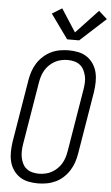

<svg xmlns="http://www.w3.org/2000/svg" viewBox="-64 -1017 618 1066"><g transform="rotate(5 245.5 -484.0)"><path d="M189 8Q161 8 134.5 2.5Q108 -3 86.5 -17.5Q65 -32 50.5 -54Q36 -76 30 -101.5Q24 -127 24.5 -154.5Q25 -182 29 -210L87 -560Q91 -584 99 -608Q107 -632 121 -654Q135 -676 155 -694Q175 -712 198 -723Q221 -734 246 -738.5Q271 -743 295 -743Q323 -743 349.5 -737.5Q376 -732 397.5 -717.5Q419 -703 433.5 -681Q448 -659 454 -633.5Q460 -608 459.5 -580.5Q459 -553 455 -525L397 -175Q393 -151 385 -127Q377 -103 363 -81Q349 -59 329.5 -41Q310 -23 286.5 -12Q263 -1 238 3.5Q213 8 189 8ZM190 -46Q207 -46 225.5 -50Q244 -54 260.5 -63Q277 -72 291 -85.5Q305 -99 314.5 -115Q324 -131 329.5 -148.5Q335 -166 338 -184L396 -534Q399 -553 400 -572Q401 -591 397 -608.5Q393 -626 385 -642Q377 -658 363 -669Q349 -680 331 -684.5Q313 -689 294 -689Q277 -689 258.5 -685Q240 -681 223.5 -672Q207 -663 193 -649.5Q179 -636 169.5 -620Q160 -604 154.5 -586.5Q149 -569 146 -551L88 -201Q85 -182 84.5 -163Q84 -144 87.5 -126.5Q91 -109 99 -93Q107 -77 121 -66Q135 -55 153 -50.5Q171 -46 190 -46ZM281 -803 184 -938 239 -972 321 -845 444 -976 491 -934 348 -803Z"/></g></svg>

Font: Iosevka QP Light
Style: Italic
Weight: 300
Italic angle: -9°
Designer: Belleve Invis
Foundry: Belleve Invis
Version: Version 20.0.0; ttfautohint (v1.8.4)